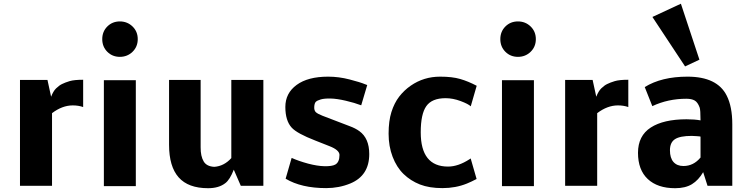

<svg xmlns="http://www.w3.org/2000/svg" viewBox="-20 -994 3997 1027"><path d="M253.4 -476.6Q264.6 -505.9 279.8 -521Q296.4 -537.1 311.5 -544.4Q328.1 -552.7 352.5 -560.1Q377 -567.4 424.8 -567.4V-421.4Q399.9 -430.2 369.1 -430.2Q313 -430.2 258.3 -388.7V0H86.9V-566.4H233.9Z M554 -717Q526.9 -744.1 526.9 -784.7Q526.9 -825.2 554 -852.3Q581.1 -879.4 621.1 -879.4Q661.1 -879.4 689 -852.3Q716.8 -825.2 716.8 -784.7Q716.8 -744.1 689 -717Q661.1 -689.9 621.1 -689.9Q581.1 -689.9 554 -717ZM706.5 1.5H535.6V-564.9H706.5Z M1053.2 -206.5Q1052.7 -158.2 1069.8 -129.9Q1085.9 -103.5 1126.5 -101.6Q1178.7 -105.5 1217.3 -148.4V-566.4H1388.7V0H1268.1L1230.5 -86.4Q1209.5 -32.7 1185.5 -14.6Q1150.9 12.7 1093.3 12.7Q986.8 12.7 935.5 -45.4Q884.3 -103.5 884.3 -219.2V-566.4H1053.2Z M1666.5 -242.2Q1569.3 -279.8 1540.5 -311Q1506.3 -348.1 1506.3 -421.9Q1506.3 -495.6 1566.7 -539.8Q1627 -584 1734.9 -584Q1792 -584 1849.6 -569.1Q1907.2 -554.2 1932.6 -543.5L1944.3 -539.1L1912.1 -430.7Q1876.5 -444.3 1829.1 -455.3Q1781.7 -466.3 1748.5 -467Q1715.3 -467.8 1695.8 -462.2Q1676.3 -456.5 1669.2 -449.2Q1662.1 -441.9 1660.9 -422.9Q1659.7 -403.8 1668.9 -394.5Q1678.2 -385.3 1704.6 -375L1850.1 -319.3Q1880.9 -308.1 1902.3 -292.5Q1955.1 -254.4 1955.1 -169.9Q1955.1 -54.7 1854 -12.7Q1793.5 12.2 1724.6 12.2Q1591.8 12.2 1507.8 -38.1L1540 -149.4Q1576.7 -132.8 1628.4 -118.7Q1676.8 -106 1713.9 -105Q1756.3 -104 1773.4 -113.8Q1795.9 -126.5 1795.9 -165.5Q1795.4 -191.4 1743.2 -211.9Z M2176.8 -535.6Q2246.6 -584 2334 -584Q2398.9 -584 2441.7 -571.5Q2484.4 -559.1 2529.8 -535.2L2498 -425.3Q2484.9 -438 2443.8 -453.4Q2402.8 -468.8 2363.3 -468.8Q2290.5 -468.8 2260.5 -426.5Q2230.5 -384.3 2230.5 -286.1Q2230.5 -103 2376.5 -103Q2430.7 -103 2491.2 -142.1Q2497.6 -146 2497.6 -146.5L2529.3 -36.6Q2499.5 -21 2477.5 -12.2Q2417.5 12.2 2346.7 12.2Q2275.9 12.2 2226.1 -7.3Q2176.3 -26.9 2138.9 -63Q2101.6 -99.1 2080.1 -155.3Q2058.6 -211.4 2058.6 -279.1Q2058.6 -346.7 2073.7 -394.8Q2088.9 -442.9 2115.2 -477.1Q2141.6 -511.2 2176.8 -535.6Z M2683.3 -717Q2656.2 -744.1 2656.2 -784.7Q2656.2 -825.2 2683.3 -852.3Q2710.4 -879.4 2750.5 -879.4Q2790.5 -879.4 2818.4 -852.3Q2846.2 -825.2 2846.2 -784.7Q2846.2 -744.1 2818.4 -717Q2790.5 -689.9 2750.5 -689.9Q2710.4 -689.9 2683.3 -717ZM2835.9 1.5H2665V-564.9H2835.9Z M3169.4 -476.6Q3180.7 -505.9 3195.8 -521Q3212.4 -537.1 3227.5 -544.4Q3244.1 -552.7 3268.6 -560.1Q3293 -567.4 3340.8 -567.4V-421.4Q3315.9 -430.2 3285.2 -430.2Q3229 -430.2 3174.3 -388.7V0H3002.9V-566.4H3149.9Z M3635.7 -106Q3689.5 -106 3727.1 -151.4V-263.2Q3728 -264.2 3708.3 -265.6Q3688.5 -267.1 3680.2 -267.1Q3617.2 -267.1 3590.3 -249.5Q3563.5 -231.9 3563.5 -190.4Q3563.5 -148.9 3582.5 -127.4Q3601.6 -106 3635.7 -106ZM3651.4 -465.8Q3553.2 -465.8 3469.2 -426.3L3428.7 -528.3Q3518.6 -584 3657.2 -584Q3816.4 -584 3867.2 -482.4Q3897 -423.8 3897 -329.1V0H3764.6L3741.2 -73.2Q3716.3 -30.3 3681.2 -8.8Q3646 12.7 3591.3 12.7Q3497.1 12.7 3444.8 -36.4Q3392.6 -85.4 3392.6 -176.5Q3392.6 -267.6 3460.9 -311.8Q3529.3 -356 3652.3 -356Q3695.3 -356 3727.1 -350.1Q3727.1 -406.7 3722.2 -419.4Q3711.9 -447.3 3695.6 -456.5Q3679.2 -465.8 3651.4 -465.8ZM3644.5 -638.7 3469.7 -903.3 3622.1 -974.1 3721.2 -674.8Z"/></svg>

Font: Nobile-bold
Style: Bold
Weight: 700
Version: Version 1.000;PS 001.000;hotconv 1.0.38